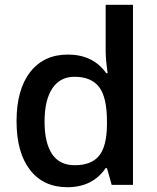

<svg xmlns="http://www.w3.org/2000/svg" viewBox="-20 -780 663 810"><path d="M264.2 9.8Q163.1 9.8 106.4 -63.5Q49.8 -136.7 49.8 -269Q49.8 -401.9 107.2 -475.8Q164.6 -549.8 266.1 -549.8Q372.6 -549.8 428.2 -471.2H434.1Q425.8 -529.3 425.8 -563V-759.8H541V0H451.2L431.2 -70.8H425.8Q370.6 9.8 264.2 9.8ZM294.9 -83Q365.7 -83 397.9 -122.8Q430.2 -162.6 431.2 -252V-268.1Q431.2 -370.1 397.9 -413.1Q364.7 -456.1 293.9 -456.1Q233.4 -456.1 200.7 -407Q168 -357.9 168 -267.1Q168 -177.2 199.7 -130.1Q231.4 -83 294.9 -83Z"/></svg>

Font: f41525491657056   
Style: Regular
Weight: 600
Foundry: Ascender Corporation
Version: Version 1.10